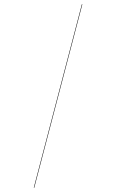

<svg xmlns="http://www.w3.org/2000/svg" viewBox="-20 -814 560 926"><path d="M377 -793 145 92 143 91 375 -794Z"/></svg>

Font: FiraGO Two
Style: Regular
Weight: 100
Designer: bBox Type
Foundry: bBox Type GmbH
Version: Version 1.001